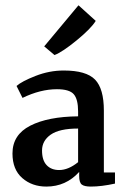

<svg xmlns="http://www.w3.org/2000/svg" viewBox="-20 -680 458 708"><path d="M26 -114Q26 -183 91.5 -216.5Q157 -250 268 -251V-269Q268 -314 252 -332.5Q236 -351 190 -351Q129 -351 63 -319L41 -363Q60 -380 111 -400Q162 -420 215 -420Q298 -420 330.5 -386.5Q363 -353 363 -272V-44H404V-3Q354 8 315 8Q291 8 281.5 0.5Q272 -7 272 -31V-46Q223 8 151 8Q98 8 62 -23.5Q26 -55 26 -114ZM198 -53Q232 -53 268 -82V-206Q199 -206 167 -183.5Q135 -161 135 -125Q135 -89 152 -71Q169 -53 198 -53ZM181 -477 143 -509 269 -660H270L333 -603Q316 -575 263 -531.5Q210 -488 181 -477Z"/></svg>

Font: Aikya SemiBold
Style: Regular
Weight: 600
Designer: Neelakash Kshetrimayum (Latin subset based on Merriweather by Eben Sorkin)
Foundry: Brand New Type
Version: Version 1.00 b005